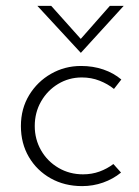

<svg xmlns="http://www.w3.org/2000/svg" viewBox="-20 -624 473 652"><path d="M391 -38Q364 -16 330 -4Q296 8 259 8Q199 8 152 -18.5Q105 -45 78 -91Q51 -137 51 -196Q51 -255 79 -301Q107 -347 153.5 -373.5Q200 -400 255 -400Q296 -400 331 -388Q366 -376 392 -354L367 -322Q346 -339 318 -350Q290 -361 258 -361Q214 -361 177.5 -339Q141 -317 119.5 -279.5Q98 -242 98 -196Q98 -151 119.5 -113.5Q141 -76 178.5 -54Q216 -32 262 -32Q292 -32 318 -41.5Q344 -51 365 -67ZM154 -604 264 -481 242 -478 353 -604H400L255 -445H254L107 -604Z"/></svg>

Font: Josefin Sans Thin Light
Style: Regular
Weight: 300
Version: Version 2.000